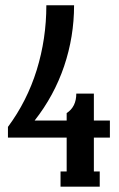

<svg xmlns="http://www.w3.org/2000/svg" viewBox="-20 -700 446 720"><path d="M392.1 -248V-184.1H332V-57.1H354V0H207V-57.1H230V-184.1H9.8V-224.1Q81.5 -320.8 117.7 -437.5Q153.8 -554.2 153.8 -680.2H257.8Q257.8 -562.5 220.5 -451.9Q183.1 -341.3 109.9 -248H230V-275.9Q266.1 -299.3 266.1 -349.1H332V-248Z"/></svg>

Font: Margherita Bold
Style: Regular
Weight: 700
Designer: James Puckett
Foundry: Dunwich Type Founders
Version: Version 1.008;hotconv 1.0.109;makeotfexe 2.5.65596